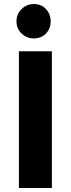

<svg xmlns="http://www.w3.org/2000/svg" viewBox="-20 -935 353 955"><path d="M232 -829Q232 -792 208.5 -768Q185 -744 148 -744Q113 -744 87.5 -768Q62 -792 62 -829Q62 -865 87.5 -890Q113 -915 148 -915Q185 -915 208.5 -890Q232 -865 232 -829ZM238 -680V0H74V-680Z"/></svg>

Font: Palanquin Dark SemiBold
Style: Regular
Weight: 600
Designer: Pria Ravichandran
Version: Version 1.001